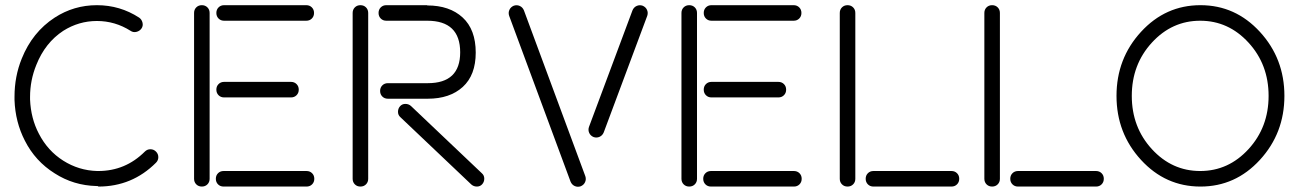

<svg xmlns="http://www.w3.org/2000/svg" viewBox="-20 -690 5029 741"><path d="M360 30 357 28H353Q264 26 191 -21Q116 -68 76 -147Q39 -219 36 -304V-317Q36 -395 64 -464Q105 -566 191 -622Q265 -670 354 -670Q443 -670 517 -622Q527 -615 530 -602.5Q533 -590 526 -580Q519 -570 506.5 -567Q494 -564 484 -571Q424 -609 354 -609Q284 -609 224 -571Q154 -525 120 -439Q96 -380 96 -316V-306Q99 -233 130 -174Q164 -108 224 -70Q284 -32 355 -30H359Q464 -30 539 -105Q548 -114 560.5 -114Q573 -114 582 -105Q591 -96 591 -83.5Q591 -71 582 -62Q490 30 360 30Z M845 -314Q832 -314 823.5 -322.5Q815 -331 815 -344Q815 -357 823.5 -365.5Q832 -374 845 -374H1103Q1116 -374 1124.5 -365.5Q1133 -357 1133 -344Q1133 -331 1124.5 -322.5Q1116 -314 1103 -314ZM843 30Q830 30 821.5 21.5Q813 13 813 0Q813 -13 821.5 -21.5Q830 -30 843 -30H1163Q1176 -30 1184.5 -21.5Q1193 -13 1193 0Q1193 13 1184.5 21.5Q1176 30 1163 30ZM729 -640Q729 -653 737.5 -661.5Q746 -670 759 -670Q772 -670 780.5 -661.5Q789 -653 789 -640V0Q789 13 780.5 21.5Q772 30 759 30Q746 30 737.5 21.5Q729 13 729 0ZM1162 -670Q1175 -670 1183.5 -661.5Q1192 -653 1192 -640Q1192 -627 1183.5 -618.5Q1175 -610 1162 -610H845Q832 -610 823.5 -618.5Q815 -627 815 -640Q815 -653 823.5 -661.5Q832 -670 845 -670Z M1525 -238Q1516 -246 1516 -258.5Q1516 -271 1524 -280Q1532 -289 1544.5 -289Q1557 -289 1566 -281L1840 -21Q1849 -13 1849 -0.5Q1849 12 1841 21Q1833 30 1820.5 30Q1808 30 1799 22ZM1341 -640Q1341 -653 1349.5 -661.5Q1358 -670 1371 -670Q1384 -670 1392.5 -661.5Q1401 -653 1401 -640V0Q1401 13 1392.5 21.5Q1384 30 1371 30Q1358 30 1349.5 21.5Q1341 13 1341 0ZM1629 -670V-669Q1715 -669 1765.5 -622.5Q1816 -576 1816 -487Q1816 -400 1766 -354.5Q1716 -309 1631 -309H1477Q1464 -309 1455.5 -317.5Q1447 -326 1447 -339Q1447 -352 1455.5 -360.5Q1464 -369 1477 -369H1631Q1756 -369 1756 -488Q1756 -610 1629 -610H1471Q1458 -610 1449.5 -618.5Q1441 -627 1441 -640Q1441 -653 1449.5 -661.5Q1458 -670 1471 -670Z M2239 -10Q2243 2 2238 13Q2233 24 2221 29Q2209 33 2198 28Q2187 23 2182 11L1945 -629Q1941 -641 1946 -652Q1951 -663 1963 -668Q1975 -672 1986 -667Q1997 -662 2002 -650ZM2421 -650Q2426 -662 2437 -667Q2448 -672 2460 -668Q2472 -663 2477 -652Q2482 -641 2478 -629L2310 -179Q2305 -167 2294 -162Q2283 -157 2271 -161Q2259 -166 2254 -177Q2249 -188 2253 -200Z M2726 -314Q2713 -314 2704.5 -322.5Q2696 -331 2696 -344Q2696 -357 2704.5 -365.5Q2713 -374 2726 -374H2984Q2997 -374 3005.5 -365.5Q3014 -357 3014 -344Q3014 -331 3005.5 -322.5Q2997 -314 2984 -314ZM2724 30Q2711 30 2702.5 21.5Q2694 13 2694 0Q2694 -13 2702.5 -21.5Q2711 -30 2724 -30H3044Q3057 -30 3065.5 -21.5Q3074 -13 3074 0Q3074 13 3065.5 21.5Q3057 30 3044 30ZM2610 -640Q2610 -653 2618.5 -661.5Q2627 -670 2640 -670Q2653 -670 2661.5 -661.5Q2670 -653 2670 -640V0Q2670 13 2661.5 21.5Q2653 30 2640 30Q2627 30 2618.5 21.5Q2610 13 2610 0ZM3043 -670Q3056 -670 3064.5 -661.5Q3073 -653 3073 -640Q3073 -627 3064.5 -618.5Q3056 -610 3043 -610H2726Q2713 -610 2704.5 -618.5Q2696 -627 2696 -640Q2696 -653 2704.5 -661.5Q2713 -670 2726 -670Z M3351 30Q3338 30 3329.5 21.5Q3321 13 3321 0Q3321 -13 3329.5 -21.5Q3338 -30 3351 -30H3652Q3665 -30 3673.5 -21.5Q3682 -13 3682 0Q3682 13 3673.5 21.5Q3665 30 3652 30ZM3221 -640Q3221 -653 3229.5 -661.5Q3238 -670 3251 -670Q3264 -670 3272.5 -661.5Q3281 -653 3281 -640V0Q3281 13 3272.5 21.5Q3264 30 3251 30Q3238 30 3229.5 21.5Q3221 13 3221 0Z M3909 30Q3896 30 3887.5 21.5Q3879 13 3879 0Q3879 -13 3887.5 -21.5Q3896 -30 3909 -30H4210Q4223 -30 4231.5 -21.5Q4240 -13 4240 0Q4240 13 4231.5 21.5Q4223 30 4210 30ZM3779 -640Q3779 -653 3787.5 -661.5Q3796 -670 3809 -670Q3822 -670 3830.5 -661.5Q3839 -653 3839 -640V0Q3839 13 3830.5 21.5Q3822 30 3809 30Q3796 30 3787.5 21.5Q3779 13 3779 0Z M4383.5 -567Q4478 -670 4613 -670Q4748 -670 4842.5 -567Q4937 -464 4937 -320Q4937 -176 4842.5 -73Q4748 30 4613 30Q4478 30 4383.5 -73Q4289 -176 4289 -320Q4289 -464 4383.5 -567ZM4425.5 -525.5Q4348 -441 4348 -320Q4348 -199 4425.5 -114.5Q4503 -30 4612 -30Q4721 -30 4798.5 -114.5Q4876 -199 4876 -320Q4876 -441 4798.5 -525.5Q4721 -610 4612 -610Q4503 -610 4425.5 -525.5Z"/></svg>

Font: Beon
Style: Medium
Weight: 500
Designer: BSozoo
Foundry: BSozoo
Version: Version 001.000